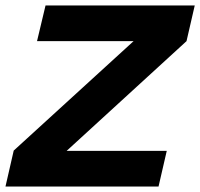

<svg xmlns="http://www.w3.org/2000/svg" viewBox="-37 -680 730 700"><path d="M-17 0 13 -131 450 -530H98L129 -660H673L643 -530L206 -130H571L541 0Z"/></svg>

Font: Work Sans
Style: Bold Italic
Weight: 700
Italic angle: -13°
Designer: Wei Huang
Foundry: Wei Huang
Version: Version 2.010; ttfautohint (v1.8.3)